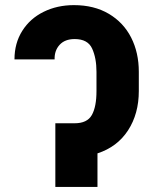

<svg xmlns="http://www.w3.org/2000/svg" viewBox="-20 -737 605 757"><path d="M360.4 -377.9V-454.1Q360.4 -507.8 343.3 -545.4Q326.2 -583 274.4 -583Q235.8 -583 215.1 -560.3Q194.3 -537.6 195.3 -502.9H37.1Q37.1 -566.9 67.9 -615.5Q98.6 -664.1 152.1 -690.4Q205.6 -716.8 271.5 -716.8Q351.1 -716.8 408.9 -682.6Q466.8 -648.4 497.1 -588.9Q527.3 -529.3 527.3 -454.1V-377.9Q527.3 -288.6 484.9 -223.1Q442.4 -157.7 364.3 -132.3V0H198.2V-251H274.4Q323.7 -251 342 -283.4Q360.4 -315.9 360.4 -377.9Z"/></svg>

Font: Pretendard JP ExtraBold
Style: Regular
Weight: 800
Designer: Base glyphs from Inter by Rasmus Andersson; Hangeul glyphs from Noto Sans CJK(Source Han Sans) by Jang Soo-young and Kan
Foundry: Kil Hyung-jin
Version: Version 1.309